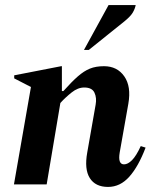

<svg xmlns="http://www.w3.org/2000/svg" viewBox="-20 -727 603 757"><path d="M35 0 102 -384 36 -418V-430L221 -466H224V-368H230Q262 -404 286.5 -425.5Q311 -447 334.5 -456.5Q358 -466 390 -466Q442 -466 470 -426Q498 -386 486 -318L452 -126Q444 -79 469 -79Q484 -79 500.5 -95.5Q517 -112 535 -151L554 -145Q526 -71 490 -30.5Q454 10 406 10Q356 10 334 -25Q312 -60 324 -126L357 -314Q362 -341 352.5 -361.5Q343 -382 312 -382Q287 -382 262.5 -362.5Q238 -343 218 -321L164 0ZM311 -530 408 -707H515Q512 -692 503.5 -677.5Q495 -663 472 -644L330 -530Z"/></svg>

Font: Spectral
Style: Bold Italic
Weight: 700
Italic angle: -10°
Designer: Jean-Baptiste Levee
Foundry: Production Type
Version: Version 2.001